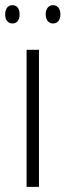

<svg xmlns="http://www.w3.org/2000/svg" viewBox="-29 -724 254 744"><path d="M-9 -668C-9 -648 1 -633 19 -633C37 -633 47 -647 47 -668C47 -690 37 -704 19 -704C1 -704 -9 -689 -9 -668ZM148 -669C148 -648 159 -633 176 -633C195 -633 205 -647 205 -669C205 -690 194 -704 176 -704C159 -704 148 -689 148 -669ZM122 0V-531H74V0Z"/></svg>

Font: Noto Sans Armenian Condensed ExtraLight
Style: Regular
Weight: 200
Width: 3
Designer: Monotype Design Team
Foundry: Monotype Imaging Inc.
Version: Version 2.008